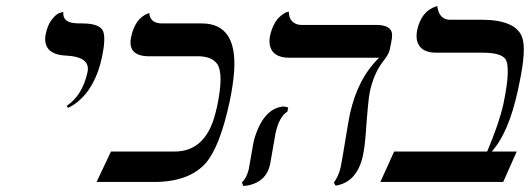

<svg xmlns="http://www.w3.org/2000/svg" viewBox="-20 -598 1742 631"><path d="M203.6 -243.2 199.2 -250Q251 -284.7 267.6 -360.8Q276.9 -404.8 216.3 -413.6Q208 -414.6 200.2 -415Q128.9 -417.5 128.4 -469.7Q128.4 -478.5 130.4 -486.8Q136.7 -516.6 151.1 -534.7Q165.5 -552.7 176.8 -555.7L188 -559.1Q185.1 -525.9 224.1 -522Q233.4 -521 250.5 -521Q307.6 -521 318.8 -495.6Q328.1 -472.2 315.4 -411.1Q293.9 -309.1 231.4 -260.3Q217.8 -250 203.6 -243.2Z M693.4 -248Q715.8 -354 694.3 -387.2Q676.3 -412.6 632.3 -413.1H466.3Q398.9 -415 410.6 -475.1Q423.8 -538.1 466.3 -553.7Q466.3 -553.7 470.7 -555.2Q472.7 -522 511.2 -521H643.1Q759.8 -521 749.5 -364.3Q746.6 -320.8 734.9 -265.1Q703.1 -116.2 656.2 -62Q601.1 0 486.3 0H297.4L344.7 -100.1H554.7Q646 -100.1 681.2 -202.6Q688 -223.6 693.4 -248Z M885.3 -159.2Q883.3 -149.9 876.5 -108.4Q869.6 -67.9 867.7 -58.1Q856 -3.4 800.3 10.3Q790 12.7 779.8 13.2L774.9 2Q790.5 -13.2 797.4 -41Q799.3 -49.8 805.7 -88.4Q812.5 -127.9 814.9 -138.2Q844.7 -241.7 911.1 -248Q921.4 -247.6 927.2 -244.1L924.3 -231Q897.5 -214.8 885.3 -159.2ZM1195.3 -295.9Q1189.9 -270 1182.1 -160.2Q1178.7 -113.8 1172.4 -85Q1152.8 1 1083 12.2L1077.1 2Q1093.3 -19.5 1099.6 -48.8Q1104 -69.8 1114.7 -136Q1125.5 -202.1 1129.9 -223.1Q1155.8 -340.8 1226.1 -408.2H931.2Q875 -408.2 866.7 -450.2Q864.3 -463.9 867.2 -479Q871.6 -499.5 879.6 -515.6Q887.7 -531.7 896 -539.8Q904.3 -547.9 911.9 -552.7Q919.4 -557.6 924.3 -558.6L929.2 -560.1Q929.2 -528.3 955.1 -518.6Q962.4 -516.1 969.2 -516.1H1215.3Q1266.6 -516.1 1268.6 -485.4Q1269 -474.1 1265.6 -458L1260.7 -434.1Q1257.8 -419.4 1236.3 -392.6Q1208 -354.5 1195.3 -295.9Z M1561 -533.2Q1674.3 -533.2 1695.8 -476.1Q1710.4 -437 1687.5 -327.6Q1685.5 -317.4 1682.1 -301.8Q1651.9 -161.6 1596.2 -100.1H1678.2L1633.8 0H1230L1275.4 -100.1H1581.1Q1620.6 -193.8 1634.3 -255.9Q1659.7 -376 1640.6 -404.8Q1624 -424.8 1567.4 -424.8H1413.1Q1358.9 -424.8 1350.1 -466.8Q1347.7 -481 1350.6 -497.1Q1363.8 -560.1 1411.1 -576.2Q1417 -577.6 1417 -578.1Q1422.4 -536.6 1454.1 -533.2Z"/></svg>

Font: Linux Biolinum Capitals O
Style: Italic Samll Caps
Weight: 400
Italic angle: -12°
Designer: Philipp H. Poll
Foundry: Philipp H. Poll
Version: Version 0.6.2